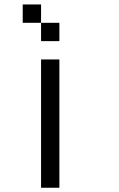

<svg xmlns="http://www.w3.org/2000/svg" viewBox="-20 -937 540 873"><path d="M83.3 -916.7H166.7V-833.3H83.3ZM166.7 -83.3V-666.7H250V-83.3ZM166.7 -833.3H250V-750H166.7Z"/></svg>

Font: GalmuriMono11 Regular
Style: Regular
Weight: 400
Designer: Lee Minseo (quiple)
Version: Version 2.399;hotconv 1.1.1;makeotfexe 2.6.0 DEVELOPMENT